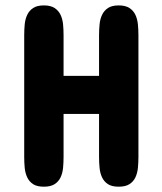

<svg xmlns="http://www.w3.org/2000/svg" viewBox="-20 -704 609 724"><path d="M71.3 -571.3Q71.3 -592.3 73.2 -612.3Q75.2 -632.3 82.8 -648.2Q90.3 -664.1 105 -673.8Q119.6 -683.6 145.5 -683.6Q170.9 -683.6 185.8 -673.8Q200.7 -664.1 208.3 -648.2Q215.8 -632.3 217.8 -612.3Q219.7 -592.3 219.7 -571.3V-418H353.5V-571.3Q353.5 -592.3 355.5 -612.3Q357.4 -632.3 365 -648.2Q372.6 -664.1 387.2 -673.8Q401.9 -683.6 427.7 -683.6Q453.1 -683.6 468 -673.8Q482.9 -664.1 490.5 -648.2Q498 -632.3 500 -612.3Q502 -592.3 502 -571.3V-112.3Q502 -90.8 500 -70.8Q498 -50.8 490.5 -34.9Q482.9 -19 468 -9.5Q453.1 0 427.7 0Q401.9 0 387.2 -9.5Q372.6 -19 365 -34.9Q357.4 -50.8 355.5 -70.8Q353.5 -90.8 353.5 -112.3V-274.4H219.7V-112.3Q219.7 -90.8 217.8 -70.8Q215.8 -50.8 208.3 -34.9Q200.7 -19 185.8 -9.5Q170.9 0 145.5 0Q119.6 0 105 -9.5Q90.3 -19 82.8 -34.9Q75.2 -50.8 73.2 -70.8Q71.3 -90.8 71.3 -112.3Z"/></svg>

Font: Concert One
Style: Regular
Weight: 400
Version: Version 1.003